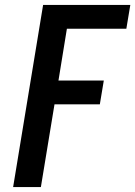

<svg xmlns="http://www.w3.org/2000/svg" viewBox="-20 -755 546 775"><path d="M33 0 154 -735H506L490 -639H250L216 -430H399L383 -334H200L145 0Z"/></svg>

Font: Iosevka Term Curly
Style: Bold Italic
Weight: 700
Italic angle: -9°
Designer: Belleve Invis
Foundry: Belleve Invis
Version: Version 32.3.0